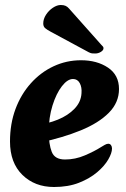

<svg xmlns="http://www.w3.org/2000/svg" viewBox="-20 -732 502 768"><path d="M196 16Q119 16 69.5 -32.5Q20 -81 20 -166Q20 -237 42 -296Q64 -355 103.5 -399Q143 -443 194.5 -467Q246 -491 304 -491Q368 -491 412 -461.5Q456 -432 456 -376Q456 -322 415.5 -281Q375 -240 303 -210.5Q231 -181 136 -161L123 -231Q171 -237 211.5 -253.5Q252 -270 278 -297Q304 -324 306 -359Q308 -383 299 -399.5Q290 -416 272 -416Q250 -416 227.5 -387Q205 -358 190 -310Q175 -262 175 -206Q175 -155 187 -124.5Q199 -94 240 -94Q281 -94 319.5 -110.5Q358 -127 383 -143Q391 -148 399 -152.5Q407 -157 413 -157Q420 -157 424 -151.5Q428 -146 428 -138Q428 -120 413 -94Q398 -68 368.5 -43Q339 -18 296 -1Q253 16 196 16ZM385 -553 256 -698Q250 -705 242.5 -708.5Q235 -712 223 -712Q208 -712 191.5 -701Q175 -690 164 -673Q153 -656 153 -638Q153 -626 160.5 -619.5Q168 -613 183 -605L335 -523Q343 -519 348 -518.5Q353 -518 361 -518Q373 -518 383.5 -524.5Q394 -531 394 -539Q394 -543 392 -545.5Q390 -548 385 -553Z"/></svg>

Font: Alkatra
Style: Regular
Weight: 400
Designer: Suman Bhandary
Version: Version 1.100;gftools[0.9.22]